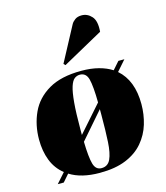

<svg xmlns="http://www.w3.org/2000/svg" viewBox="-122 -916 887 1023"><g transform="rotate(-15 322.0 -404.0)"><path d="M69 14 117 -40Q74 -74 54 -125.5Q34 -177 34 -241Q34 -321 65 -388.5Q96 -456 165 -496.5Q234 -537 346 -537Q399 -537 441 -526Q483 -515 514 -495L551 -537H584L534 -480Q610 -414 610 -283Q610 -226 594 -173Q578 -120 542 -77.5Q506 -35 447 -10.5Q388 14 302 14Q200 14 137 -26L102 14ZM261 -206 389 -351Q388 -440 378 -479.5Q368 -519 333 -519Q317 -519 303.5 -509Q290 -499 280.5 -469.5Q271 -440 266 -383.5Q261 -327 261 -235ZM317 -8Q352 -8 367 -40.5Q382 -73 385.5 -134Q389 -195 389 -281V-314L262 -168Q264 -82 274.5 -45Q285 -8 317 -8ZM367 -790Q373 -801 387 -811.5Q401 -822 424 -822Q456 -822 479 -796.5Q502 -771 497 -712L273 -588L264 -597Z"/></g></svg>

Font: Literata 72pt Black
Style: Italic
Weight: 900
Italic angle: -2°
Designer: Latin by Veronika Burian and Jose Scaglione. Greek by Irene Vlachou. Cyrillic by Vera Evstafieva
Foundry: TypeTogether
Version: Version 3.002